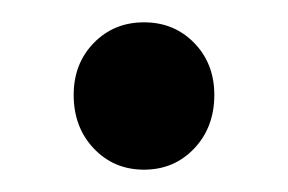

<svg xmlns="http://www.w3.org/2000/svg" viewBox="-20 -143 258 172"><path d="M172 -58Q172 -29 154 -10Q136 9 109 9Q82 9 64 -10Q46 -29 46 -58Q46 -86 64 -104.5Q82 -123 109 -123Q136 -123 154 -104.5Q172 -86 172 -58Z"/></svg>

Font: Montserrat-Arabic
Style: Regular
Weight: 400
Designer: Mohamed Gaber
Foundry: Kief Type Foundry
Version: Version 5.008;PS 005.008;hotconv 1.0.88;makeotf.lib2.5.64775